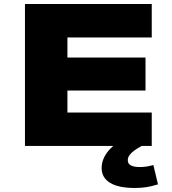

<svg xmlns="http://www.w3.org/2000/svg" viewBox="-20 -725 856 954"><path d="M104 0V-705H734V-539H315V-439H703V-275H315V-166H734V0ZM650 209Q569 209 527 183.5Q485 158 485 110Q485 65 518.5 24.5Q552 -16 623 -49L684 0Q662 12 646.5 23.5Q631 35 623 46.5Q615 58 615 71Q615 89 630.5 97Q646 105 675 105Q692 105 708 102.5Q724 100 742 95L765 191Q733 201 707 205Q681 209 650 209Z"/></svg>

Font: Nunito Sans 7pt Expanded Black
Style: Regular
Weight: 900
Width: 7
Designer: Vernon Adams
Foundry: Vernon Adams
Version: Version 3.101;gftools[0.9.27]